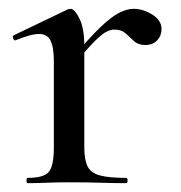

<svg xmlns="http://www.w3.org/2000/svg" viewBox="-20 -415 409 435"><path d="M149 -271 143 -282Q181 -328 206 -352Q231 -376 249 -385.5Q267 -395 283 -395Q304 -395 325 -382Q346 -369 346 -349Q346 -334 336 -323.5Q326 -313 309 -313Q293 -313 283.5 -322Q274 -331 264.5 -339.5Q255 -348 239 -348Q231 -348 221 -343Q211 -338 194.5 -321.5Q178 -305 149 -271ZM43 0Q40 0 40 -6Q40 -12 43 -12Q79 -12 90.5 -25.5Q102 -39 102 -81V-276Q102 -308 94.5 -323Q87 -338 69 -338Q59 -338 46 -334.5Q33 -331 16 -324Q12 -322 10 -327.5Q8 -333 11 -335L134 -394Q138 -395 140 -395Q149 -395 160 -373Q171 -351 171 -310V-81Q171 -53 178.5 -38Q186 -23 206.5 -17.5Q227 -12 266 -12Q269 -12 269 -6Q269 0 266 0Q240 0 207 -1Q174 -2 137 -2Q110 -2 85.5 -1Q61 0 43 0Z"/></svg>

Font: Cormorant Medium
Style: Regular
Weight: 500
Designer: Christian Thalmann (Catharsis Fonts)
Foundry: Catharsis Fonts
Version: Version 4.000